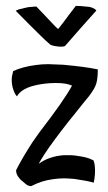

<svg xmlns="http://www.w3.org/2000/svg" viewBox="-20 -600 365 647"><path d="M61.5 15.6 48.8 4.9 41 -4.9Q34.2 -14.6 34.2 -26.4Q53.7 -65.4 88.9 -120.1L112.3 -153.3Q197.3 -263.7 222.7 -311.5Q203.1 -320.3 168.9 -320.3Q125 -320.3 87.9 -309.6Q50.8 -298.8 37.1 -275.4Q30.3 -282.2 24.9 -297.9Q19.5 -313.5 19.5 -331.1Q19.5 -343.8 24.4 -360.4Q55.7 -375 100.6 -380.9Q121.1 -383.8 142.6 -383.8L193.4 -381.8Q267.6 -375 309.6 -366.2Q309.6 -336.9 304.7 -319.3Q299.8 -301.8 280.3 -276.4L262.7 -254.9Q140.6 -105.5 110.4 -47.9Q144.5 -73.2 195.3 -77.1H206.1Q222.7 -77.1 230.5 -76.2Q253.9 -73.2 268.1 -69.8Q282.2 -66.4 294.9 -59.6Q301.8 -44.9 299.8 -11.7Q297.9 7.8 295.9 15.6Q278.3 9.8 230.5 2.9Q207 1 195.3 1Q177.7 1 158.2 3.9Q120.1 8.8 85 27.3Q73.2 27.3 61.5 15.6ZM115.2 -481.4Q84 -511.7 33.2 -563.5Q31.2 -563.5 41 -567.4Q44.9 -569.3 51.8 -570.3Q58.6 -572.3 67.4 -574.2Q75.2 -576.2 83.5 -576.7Q91.8 -577.1 102.5 -578.1Q119.1 -560.5 132.3 -546.9Q145.5 -533.2 155.3 -522.5Q166 -510.7 175.8 -502Q183.6 -512.7 193.4 -524.4Q201.2 -535.2 211.9 -549.3Q222.7 -563.5 235.4 -580.1Q244.1 -580.1 252.4 -579.6Q260.7 -579.1 266.6 -578.1Q273.4 -577.1 279.3 -577.1Q285.2 -576.2 290 -574.2Q300.8 -570.3 304.7 -564.5Q272.5 -528.3 252.4 -505.9Q232.4 -483.4 220.7 -469.7Q207 -454.1 200.2 -446.3Q198.2 -443.4 190.9 -442.9Q183.6 -442.4 174.8 -443.4Q166 -444.3 158.2 -446.3Q150.4 -448.2 147.5 -451.2Q132.8 -463.9 115.2 -481.4Z"/></svg>

Font: BKP Parklife Display
Style: Regular
Weight: 400
Designer: Font Diner, Inc.; LA MECHKY PLUS GmbH
Foundry: Font Diner, Inc.; LA MECHKY PLUS GmbH
Version: Version 1.007